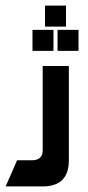

<svg xmlns="http://www.w3.org/2000/svg" viewBox="-69 -502 315 688"><path d="M84 -265.6H177.7V72.3Q177.7 166 84 166H-48.8L-7.8 72.3H44.9Q84 72.3 84 36.1ZM47.4 -319.8V-395H122.6V-319.8ZM137.2 -319.8V-395H212.4V-319.8ZM92.3 -406.7V-481.9H167.5V-406.7Z"/></svg>

Font: Aswaq
Style: Regular
Weight: 400
Designer: Husham Jawad
Version: Version 1.000;November 3, 2021;FontCreator 14.0.0.2814 32-bi